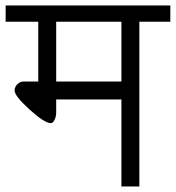

<svg xmlns="http://www.w3.org/2000/svg" viewBox="-33 -670 632 690"><path d="M168.9 -377H403.3V-591.8H168.9ZM-12.7 -591.8V-650.4H579.1V-591.8H467.8V0H403.3V-312.5H168.9V-266.6Q168.9 -251 163.1 -239.3Q157.2 -227.5 149.4 -227.5Q127 -227.5 73.2 -276.4Q19.5 -325.2 19.5 -344.7Q19.5 -357.4 29.3 -367.2Q39.1 -377 51.8 -377H104.5V-591.8Z"/></svg>

Font: Lohit Devanagari
Style: Regular
Weight: 400
Version: 2.95.4